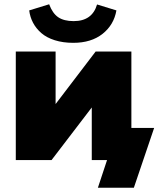

<svg xmlns="http://www.w3.org/2000/svg" viewBox="-20 -752 744 902"><path d="M324.2 -550.8Q275.9 -550.8 237.3 -563Q198.7 -575.2 174.1 -596.7Q149.4 -618.2 135.3 -645Q121.1 -671.9 117.2 -703.1L210.9 -731.9Q226.6 -689.5 253.4 -671.1Q280.3 -652.8 326.2 -652.8Q413.1 -652.8 436 -731L526.9 -703.1Q515.1 -635.3 461.9 -593Q408.7 -550.8 324.2 -550.8ZM54.2 0V-509.8H241.2V-263.2L429.2 -509.8H597.2V-150.9H704.1L608.9 129.9H439.9L482.9 0H411.1V-247.1L222.2 0Z"/></svg>

Font: Mulish ExtraBlack
Style: Regular
Weight: 1000
Designer: Vernon Adams
Foundry: Vernon Adams
Version: Version 3.603; ttfautohint (v1.8.3)